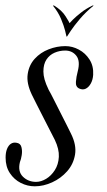

<svg xmlns="http://www.w3.org/2000/svg" viewBox="-33 -666 384 692"><path d="M252.4 -347Q239.2 -353.1 240.6 -371.1Q241.9 -389.1 247.1 -408.5Q256.9 -446.1 242.2 -464.9Q227.5 -483.8 201.8 -483.8Q181.8 -483.8 163.7 -476Q145.6 -468.2 134.5 -451.5Q123.4 -434.8 123.4 -408.2Q123.4 -394.9 127.8 -379.1Q132.2 -363.4 142.6 -341.8Q149.9 -329.5 161 -307.1Q172.1 -284.8 184.8 -260Q197.4 -235.2 207.7 -214.8Q218 -194.2 222.6 -184.8Q243.2 -143.8 237.5 -109.1Q231.8 -74.5 209.1 -48.8Q186.4 -23.1 154.9 -8.8Q123.5 5.5 92.4 5.5Q65.9 5.5 41.9 -6.7Q17.9 -18.9 2.6 -42Q-12.8 -65.1 -12.8 -97.8Q-12.8 -116.4 -7.8 -128.9Q-2.9 -141.5 5.9 -147.6Q14.8 -153.6 26.1 -151.5Q40.8 -149.6 44.2 -135.9Q47.8 -122.2 45.3 -106.9Q42.9 -91.6 38.8 -81.8Q30.5 -47.9 49.6 -29.2Q68.8 -10.5 96.9 -10.5Q115 -10.5 133.3 -21.5Q151.6 -32.5 164.6 -52.8Q177.6 -73 179.1 -100.8Q180.5 -128.5 164.5 -162Q160 -170.9 148.7 -192.8Q137.4 -214.6 124.1 -240.9Q110.8 -267.2 98.9 -290.4Q87.1 -313.6 81.6 -325.1Q62 -366.2 66.8 -398.8Q71.5 -431.4 92.1 -454.1Q112.8 -476.8 142.3 -488.2Q171.9 -499.8 202.5 -499.8Q227.9 -499.8 251.2 -487.2Q274.6 -474.8 289.6 -451.5Q304.6 -428.2 302.8 -396.4Q301.6 -378 294.1 -364.7Q286.6 -351.4 275.8 -346.2Q264.9 -341.1 252.4 -347ZM300.8 -646.2 304.6 -645.9Q276.4 -623 255.4 -598.3Q234.5 -573.6 222.6 -555.8Q210.6 -538 208.6 -534.4H206.6L216.4 -581.2Q218.4 -583.9 229.4 -594.9Q240.4 -606 258.8 -620.4Q277.1 -634.9 300.8 -646.2ZM161.5 -646.2Q189.6 -629.4 203.5 -607.1Q217.4 -584.9 218.4 -581.2L208.6 -534.4H206.6Q206 -538 201.6 -555.8Q197.1 -573.6 186.8 -598.3Q176.4 -623 157.6 -645.9Z"/></svg>

Font: Emberly Black
Style: Italic
Weight: 900
Italic angle: -12°
Designer: Rajesh Rajput
Foundry: Rajesh Rajput
Version: Version 1.000